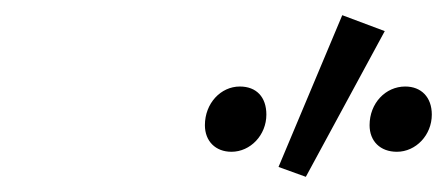

<svg xmlns="http://www.w3.org/2000/svg" viewBox="-20 -794 589 253"><path d="M285 -594C310 -594 331 -616 331 -643C331 -666 318 -680 296 -680C271 -680 250 -658 250 -629C250 -608 264 -594 285 -594ZM503 -594C528 -594 549 -616 549 -643C549 -666 535 -680 514 -680C488 -680 467 -658 467 -629C467 -608 481 -594 503 -594ZM383 -561 487 -753 431 -774 347 -574Z"/></svg>

Font: Source Sans Pro
Style: Italic
Weight: 400
Italic angle: -11°
Designer: Paul D. Hunt
Foundry: Adobe Systems Incorporated
Version: Version 3.006;hotconv 1.0.111;makeotfexe 2.5.65597